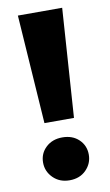

<svg xmlns="http://www.w3.org/2000/svg" viewBox="-82 -743 454 794"><g transform="rotate(-10 144.5 -346.0)"><path d="M83 -243 52 -700H238L207 -243ZM145 8Q103 8 76 -19Q49 -46 49 -83Q49 -121 76 -146.5Q103 -172 145 -172Q188 -172 214.5 -146.5Q241 -121 241 -83Q241 -46 214.5 -19Q188 8 145 8Z"/></g></svg>

Font: Montserrat Thin
Style: Bold
Weight: 700
Version: Version 9.000